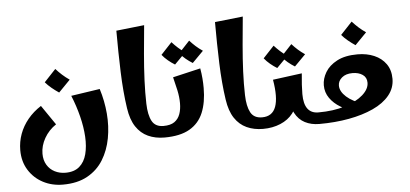

<svg xmlns="http://www.w3.org/2000/svg" viewBox="-60 -865 2651 1241"><g transform="rotate(-5 1266.0 -244.5)"><path d="M301 246Q230 246 172 215.5Q114 185 79.5 129.5Q45 74 45 1Q45 -54 63.5 -104.5Q82 -155 117.5 -198Q153 -241 203 -273L290 -146Q242 -114 214 -65Q186 -16 186 36Q186 78 204.5 108.5Q223 139 254.5 155Q286 171 324 171Q381 171 414.5 142Q448 113 461 63Q474 13 470.5 -50Q467 -113 449.5 -183Q432 -253 404 -321L591 -349Q616 -270 623 -187Q630 -104 615.5 -26.5Q601 51 563 112.5Q525 174 460 210Q395 246 301 246ZM328 -349Q304 -365 281 -384Q258 -403 241 -423L316 -503Q336 -481 356.5 -462.5Q377 -444 403 -426Z M981 0Q922 0 875 -21.5Q828 -43 797.5 -89Q767 -135 756 -210Q740 -318 735.5 -446.5Q731 -575 731 -715L913 -735Q904 -642 896 -552Q888 -462 884.5 -380.5Q881 -299 883 -228Q885 -155 906.5 -115Q928 -75 981 -75L1001 -38Z M981 0V-75Q1027 -75 1052.5 -93Q1078 -111 1089 -142Q1100 -173 1100 -212Q1100 -253 1090.5 -297Q1081 -341 1070 -383L1250 -425Q1256 -390 1258.5 -359Q1261 -328 1261 -297Q1261 -204 1233.5 -137.5Q1206 -71 1144.5 -35.5Q1083 0 981 0ZM1090 -464Q1067 -478 1045.5 -496Q1024 -514 1008 -534L1079 -610Q1098 -589 1117.5 -571.5Q1137 -554 1162 -537ZM1205 -464Q1182 -478 1160.5 -496Q1139 -514 1123 -534L1194 -610Q1213 -589 1232.5 -571.5Q1252 -554 1277 -537Z M1621 0Q1562 0 1515 -21.5Q1468 -43 1437.5 -89Q1407 -135 1396 -210Q1380 -318 1375.5 -446.5Q1371 -575 1371 -715L1553 -735Q1544 -642 1536 -552Q1528 -462 1524.5 -380.5Q1521 -299 1523 -228Q1525 -155 1546.5 -115Q1568 -75 1621 -75L1641 -38Z M1621 0V-75Q1688 -75 1710 -135Q1732 -195 1712 -311L1901 -336Q1897 -295 1895 -262.5Q1893 -230 1893 -202L1845 -172Q1845 -121 1815 -82Q1785 -43 1734 -21.5Q1683 0 1621 0ZM1986 0Q1933 0 1892.5 -21Q1852 -42 1828.5 -86.5Q1805 -131 1805 -202H1893Q1893 -138 1916.5 -106.5Q1940 -75 1986 -75L2006 -38ZM1746 -384Q1723 -398 1701.5 -416Q1680 -434 1664 -454L1735 -530Q1754 -509 1773.5 -491.5Q1793 -474 1818 -457ZM1861 -384Q1838 -398 1816.5 -416Q1795 -434 1779 -454L1850 -530Q1869 -509 1888.5 -491.5Q1908 -474 1933 -457Z M1986 0V-75Q2085 -75 2160 -99Q2235 -123 2277 -160.5Q2319 -198 2319 -239Q2319 -273 2293 -291Q2267 -309 2227 -309Q2184 -309 2158.5 -287.5Q2133 -266 2133 -236Q2133 -198 2172.5 -162.5Q2212 -127 2281 -106L2225 -59Q2174 -75 2131 -100.5Q2088 -126 2062 -163Q2036 -200 2036 -246Q2036 -289 2060.5 -330.5Q2085 -372 2137 -399.5Q2189 -427 2270 -427Q2330 -427 2378 -406.5Q2426 -386 2454 -346.5Q2482 -307 2482 -250Q2482 -190 2443.5 -143Q2405 -96 2336.5 -64.5Q2268 -33 2178.5 -16.5Q2089 0 1986 0ZM2263 -487Q2239 -503 2216 -522Q2193 -541 2176 -561L2251 -641Q2271 -619 2291.5 -600.5Q2312 -582 2338 -564Z"/></g></svg>

Font: Marhey Medium
Style: Regular
Weight: 500
Designer: Nur Syamsi & Bustanul Arifin
Foundry: Namelatype
Version: Version 1.000